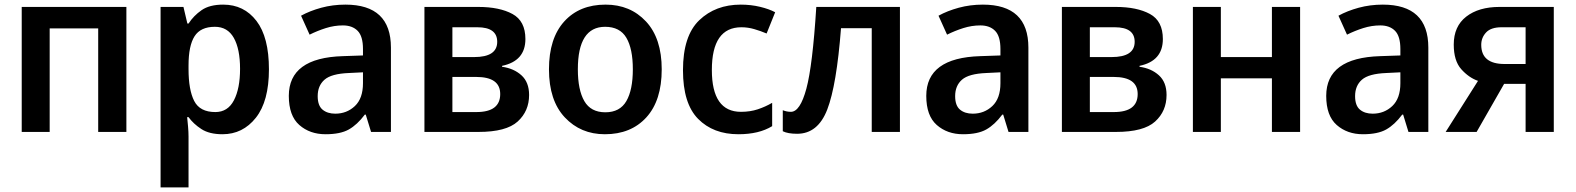

<svg xmlns="http://www.w3.org/2000/svg" viewBox="-20 -571 6819 831"><path d="M527 -541V0H405V-448H195V0H74V-541Z M910 -455Q965 -455 992 -407Q1019 -359 1019 -273Q1019 -188 992.5 -137Q966 -86 912 -86Q845 -86 820.5 -134Q796 -182 796 -272V-288Q796 -373 822 -414Q848 -455 910 -455ZM946 -551Q887 -551 852.5 -527Q818 -503 796 -469H791L774 -541H675V240H796V20Q796 1 794 -22.5Q792 -46 790 -64H796Q817 -35 851.5 -12.5Q886 10 943 10Q1031 10 1087.5 -61.5Q1144 -133 1144 -271Q1144 -410 1090 -480.5Q1036 -551 946 -551Z M1551 -258V-211Q1551 -145 1516 -112Q1481 -79 1431 -79Q1397 -79 1376 -96.5Q1355 -114 1355 -155Q1355 -200 1384.5 -226Q1414 -252 1490 -255ZM1475 -551Q1420 -551 1370.5 -537.5Q1321 -524 1283 -503L1320 -421Q1354 -438 1390.5 -449.5Q1427 -461 1464 -461Q1505 -461 1528 -437.5Q1551 -414 1551 -359V-331L1464 -328Q1230 -321 1230 -156Q1230 -70 1275.5 -30Q1321 10 1389 10Q1453 10 1489.5 -10.5Q1526 -31 1559 -75H1563L1586 0H1672V-365Q1672 -551 1475 -551Z M2254 -402Q2254 -480 2198 -510.5Q2142 -541 2050 -541H1817V0H2051Q2171 0 2220.5 -45Q2270 -90 2270 -160Q2270 -215 2237 -245Q2204 -275 2153 -282V-286Q2254 -307 2254 -402ZM2132 -390Q2132 -324 2032 -324H1938V-453H2046Q2132 -453 2132 -390ZM2145 -164Q2145 -86 2042 -86H1938V-238H2041Q2145 -238 2145 -164Z M2844 -271Q2844 -405 2776 -478Q2708 -551 2601 -551Q2488 -551 2422 -478Q2356 -405 2356 -271Q2356 -136 2424.5 -63Q2493 10 2598 10Q2711 10 2777.5 -63Q2844 -136 2844 -271ZM2481 -271Q2481 -455 2599 -455Q2663 -455 2691 -407.5Q2719 -360 2719 -271Q2719 -182 2691 -133.5Q2663 -85 2600 -85Q2537 -85 2509 -133.5Q2481 -182 2481 -271Z M3176 10Q3265 10 3322 -25V-126Q3293 -109 3260 -98Q3227 -87 3187 -87Q3061 -87 3061 -268Q3061 -453 3189 -453Q3217 -453 3244.5 -445Q3272 -437 3298 -426L3335 -518Q3309 -532 3269.5 -541.5Q3230 -551 3186 -551Q3077 -551 3006.5 -483.5Q2936 -416 2936 -267Q2936 -123 3001.5 -56.5Q3067 10 3176 10Z M3875 0V-541H3513Q3497 -287 3470 -187Q3443 -87 3403 -87Q3385 -87 3368 -94V-3Q3390 8 3430 8Q3520 8 3560.5 -97Q3601 -202 3620 -449H3753V0Z M4310 -258V-211Q4310 -145 4275 -112Q4240 -79 4190 -79Q4156 -79 4135 -96.5Q4114 -114 4114 -155Q4114 -200 4143.5 -226Q4173 -252 4249 -255ZM4234 -551Q4179 -551 4129.5 -537.5Q4080 -524 4042 -503L4079 -421Q4113 -438 4149.5 -449.5Q4186 -461 4223 -461Q4264 -461 4287 -437.5Q4310 -414 4310 -359V-331L4223 -328Q3989 -321 3989 -156Q3989 -70 4034.5 -30Q4080 10 4148 10Q4212 10 4248.5 -10.5Q4285 -31 4318 -75H4322L4345 0H4431V-365Q4431 -551 4234 -551Z M5013 -402Q5013 -480 4957 -510.5Q4901 -541 4809 -541H4576V0H4810Q4930 0 4979.5 -45Q5029 -90 5029 -160Q5029 -215 4996 -245Q4963 -275 4912 -282V-286Q5013 -307 5013 -402ZM4891 -390Q4891 -324 4791 -324H4697V-453H4805Q4891 -453 4891 -390ZM4904 -164Q4904 -86 4801 -86H4697V-238H4800Q4904 -238 4904 -164Z M5264 -541V-324H5485V-541H5607V0H5485V-232H5264V0H5143V-541Z M6041 -258V-211Q6041 -145 6006 -112Q5971 -79 5921 -79Q5887 -79 5866 -96.5Q5845 -114 5845 -155Q5845 -200 5874.5 -226Q5904 -252 5980 -255ZM5965 -551Q5910 -551 5860.5 -537.5Q5811 -524 5773 -503L5810 -421Q5844 -438 5880.5 -449.5Q5917 -461 5954 -461Q5995 -461 6018 -437.5Q6041 -414 6041 -359V-331L5954 -328Q5720 -321 5720 -156Q5720 -70 5765.5 -30Q5811 10 5879 10Q5943 10 5979.5 -10.5Q6016 -31 6049 -75H6053L6076 0H6162V-365Q6162 -551 5965 -551Z M6391 -377Q6391 -408 6412 -430.5Q6433 -453 6479 -453H6583V-294H6492Q6391 -294 6391 -377ZM6371 0 6490 -208H6583V0H6705V-541H6470Q6380 -541 6326 -499Q6272 -457 6272 -378Q6272 -308 6304.5 -271.5Q6337 -235 6377 -221L6237 0Z"/></svg>

Font: Noto Sans Display Medium
Style: Regular
Weight: 500
Designer: Monotype Design Team
Foundry: Monotype Imaging Inc.
Version: Version 1.900